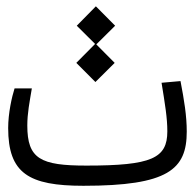

<svg xmlns="http://www.w3.org/2000/svg" viewBox="-20 -596 626 618"><path d="M248.5 2C521.5 2 581.1 -50.8 581.1 -172.4C581.1 -223.6 572.8 -273.4 561 -335L500 -329.6C511.2 -260.3 518.6 -216.8 518.6 -173.3C518.6 -86.4 468.3 -63 258.3 -63C110.4 -63 67.9 -84.5 67.9 -191.9C67.9 -231.9 75.2 -267.6 82.5 -311.5H26.9C18.1 -284.2 6.3 -231.4 6.3 -184.1C6.3 -38.1 72.3 2 248.5 2ZM287.1 -332 349.1 -393.6 290 -453.1 350.6 -513.2 288.6 -575.7 227.1 -513.2 286.1 -454.6 225.6 -393.6Z"/></svg>

Font: Cascadia Mono Light
Style: Regular
Weight: 300
Monospace: yes
Designer: Aaron Bell
Foundry: Saja Typeworks
Version: Version 2404.023